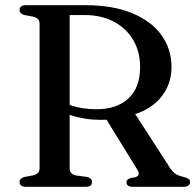

<svg xmlns="http://www.w3.org/2000/svg" viewBox="-20 -720 754 740"><path d="M641 -462Q641 -413 619.5 -373.5Q598 -334 558.8 -307.8Q519.5 -281.5 465.5 -271.5Q448.5 -269 433.5 -265.8Q418.5 -262.5 403.2 -260.2Q388 -258 370 -258Q338.5 -258 309.2 -262.5Q280 -267 255.2 -275.2Q230.5 -283.5 212.5 -295L216.5 -332Q231.5 -321.5 253 -314Q274.5 -306.5 299.8 -302.8Q325 -299 351.5 -299Q430.5 -299 475.2 -340.8Q520 -382.5 520 -461.5Q520 -520 493.8 -565.2Q467.5 -610.5 419.2 -636.2Q371 -662 305 -662H248.5V-71Q248.5 -60.5 254.2 -53.8Q260 -47 271.5 -44L316 -38Q326.5 -35 330.5 -30.2Q334.5 -25.5 334.5 -18Q334.5 0 310.5 0H80Q67.5 0 61.5 -5Q55.5 -10 55.5 -18Q55.5 -33 74.5 -38L107.5 -44Q119.5 -47 126 -53.8Q132.5 -60.5 132.5 -71V-629Q132.5 -640 126 -646.5Q119.5 -653 107.5 -656L74.5 -662Q55.5 -667 55.5 -682Q55.5 -690.5 61.5 -695.2Q67.5 -700 80 -700H308.5Q415.5 -700 489.5 -669.2Q563.5 -638.5 602.2 -584.8Q641 -531 641 -462ZM380.5 -275 495.5 -289 634.5 -74Q643.5 -59.5 654.5 -51.2Q665.5 -43 684.5 -39Q701.5 -34.5 707 -30Q712.5 -25.5 712.5 -18Q712.5 -10 706.2 -5Q700 0 687.5 0H492Q467.5 0 467.5 -18Q467.5 -23.5 471.2 -27.2Q475 -31 482.5 -33.5L501.5 -37Q513 -40.5 514.5 -47.8Q516 -55 508.5 -67.5Z"/></svg>

Font: Fraunces Wonky
Style: Regular
Weight: 400
Version: Version 1.000;[b76b70a41]